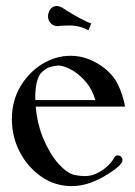

<svg xmlns="http://www.w3.org/2000/svg" viewBox="-20 -613 454 646"><path d="M221.2 13.2Q165.5 13.2 119.9 -18.1Q74.2 -49.3 47.1 -100.6Q20 -151.9 20 -212.4Q20 -273.4 48.3 -321.5Q76.7 -369.6 121.8 -397.5Q167 -425.3 217.8 -425.3Q276.9 -425.3 330.6 -384.3Q361.8 -359.9 377.4 -327.4Q393.1 -294.9 400.9 -254.4H100.1Q104.5 -200.2 123.5 -151.9Q148.4 -92.8 178.2 -60.5Q208 -28.3 232.9 -23.9Q250 -20.5 266.1 -20.5Q287.1 -20.5 306.9 -30.3Q326.7 -40 341.8 -54.2Q356.9 -68.4 363.8 -82Q367.2 -88.9 374 -90.3Q382.8 -90.3 387.5 -85.7Q392.1 -81.1 392.1 -74.2Q392.1 -56.2 331.1 -20Q274.4 13.2 221.2 13.2ZM300.8 -276.4Q289.6 -314.5 266.4 -340.3Q243.2 -366.2 219.2 -378.9Q195.3 -391.6 177.2 -392.6Q155.8 -390.6 143.3 -385.7Q130.9 -380.9 115.7 -364.7Q98.6 -338.9 98.6 -285.6L99.1 -276.4ZM277.8 -511.2 262.7 -518.1Q239.3 -527.3 215.3 -527.3Q188 -527.3 175.3 -524.9Q168.9 -524.9 160.6 -527.8Q141.6 -537.6 141.6 -558.6Q141.6 -565.4 144 -571.8Q152.3 -592.8 171.9 -592.8Q177.7 -592.8 183.6 -589.8L187.5 -588.4Q235.4 -557.1 266.1 -543Q271 -541 273.9 -539.1L287.1 -534.2Z"/></svg>

Font: Quaaykop
Style: Regular
Weight: 400
Designer: Tup Wanders
Foundry: Free font, DO NOT SELL
Version: Version 1.00;July 31, 2023;FontCreator 11.5.0.2430 64-bit